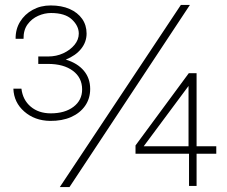

<svg xmlns="http://www.w3.org/2000/svg" viewBox="-20 -751 918 775"><path d="M43 -594.5Q42.5 -633 61 -663.2Q79.5 -693.5 111.8 -711.2Q144 -729 184.5 -729Q228.5 -729 261 -714.8Q293.5 -700.5 311.5 -675Q329.5 -649.5 329.5 -615.5Q329.5 -581.5 307.5 -554Q285.5 -526.5 245.5 -510.5Q293 -496 318.5 -465.5Q344 -435 344 -392Q344 -353 323.5 -323.8Q303 -294.5 266.8 -278.5Q230.5 -262.5 182 -263Q120 -264 78 -300.8Q36 -337.5 34 -393H66.5Q72 -347.5 104 -320.5Q136 -293.5 185 -293.5Q242 -293.5 276.8 -320Q311.5 -346.5 311.5 -390Q311.5 -437.5 274.2 -465.2Q237 -493 174 -493H134.5V-523H174Q207.5 -523 235.5 -536Q263.5 -549 280.8 -570Q298 -591 298 -615.5Q298 -646.5 270.2 -672.5Q242.5 -698.5 186 -698.5Q159.5 -698.5 133.8 -687Q108 -675.5 91.2 -652.5Q74.5 -629.5 75 -594.5ZM746.5 -731 260.5 4H221.5L710 -731ZM742 -455.5H773.5V-160.5H853V-130.5H773.5V-0.5H743V-130.5H527V-164ZM560 -160.5H741V-404Z"/></svg>

Font: Public Sans Thin
Style: Regular
Weight: 100
Designer: The Public Sans project authors (U.S. Web Design System). Libre Franklin designed by Pablo Impallari and Rodrigo Fuenzal
Version: Version 1.008